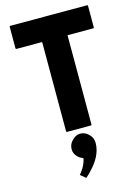

<svg xmlns="http://www.w3.org/2000/svg" viewBox="-166 -912 994 1359"><g transform="rotate(-15 331.0 -232.5)"><path d="M274 68 267 75C252 90 243 111 243 135C243 156 251 174 264 187L270 194C279 203 291 210 304 215L308 217L307 221C296 273 263 312 252 325L256 328L291 357C302 347 315 336 326 324L332 317C379 268 419 207 419 135C419 111 411 90 396 75L389 68C374 53 353 43 330 43C308 43 289 53 274 68ZM48 -653H238V3L242 7H420L424 3V-653H614L618 -657V-818L614 -822H48L44 -818V-657Z"/></g></svg>

Font: Hussar Woodtype
Style: Bd
Weight: 900
Foundry: Cannot Into Space Fonts
Version: Version 1.07